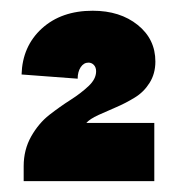

<svg xmlns="http://www.w3.org/2000/svg" viewBox="-20 -682 328 356"><path d="M23.9 -374Q23.9 -404.3 37.8 -429Q51.8 -453.6 71.5 -469Q91.3 -484.4 110.8 -496.8Q130.4 -509.3 144.3 -522.5Q158.2 -535.6 158.2 -549.8Q158.2 -557.1 154.1 -561.5Q149.9 -565.9 144 -565.9Q135.3 -565.9 129.6 -557.4Q124 -548.8 124 -536.1L20 -543.9Q21.5 -596.2 57.6 -629.2Q93.8 -662.1 151.9 -662.1Q202.6 -662.1 235.4 -635.7Q268.1 -609.4 268.1 -567.9Q268.1 -545.4 257.3 -528.3Q246.6 -511.2 229.7 -501Q212.9 -490.7 195.8 -483.4Q178.7 -476.1 162.6 -468.8Q146.5 -461.4 140.1 -454.1H266.1V-346.2H23.9Z"/></svg>

Font: Apfel Grotezk Satt
Style: Regular
Weight: 900
Designer: Luigi Gorlero
Foundry: © 2023, Luigi Gorlero & Collletttivo
Version: Version 2.000;Glyphs 3.2 (3217)